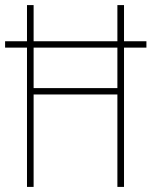

<svg xmlns="http://www.w3.org/2000/svg" viewBox="-20 -734 595 754"><path d="M86 0H112V-363H441V0H467V-547H555V-572H467V-714H441V-572H112V-714H86V-572H0V-547H86ZM112 -388V-547H441V-388Z"/></svg>

Font: Noto Sans Armenian Condensed Thin
Style: Regular
Weight: 100
Width: 3
Designer: Monotype Design Team
Foundry: Monotype Imaging Inc.
Version: Version 2.008